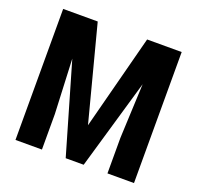

<svg xmlns="http://www.w3.org/2000/svg" viewBox="-124 -845 1007 979"><g transform="rotate(20 379.0 -355.5)"><path d="M244.6 -710.9 378.9 -196.8 512.7 -710.9H700.2V0H556.2V-192.4L569.3 -488.8L427.2 0H329.6L187.5 -488.8L200.7 -192.4V0H57.1V-710.9Z"/></g></svg>

Font: Roboto Condensed
Style: Bold
Weight: 700
Designer: Google
Version: Version 2.134; 2016